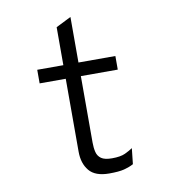

<svg xmlns="http://www.w3.org/2000/svg" viewBox="-82 -793 780 876"><g transform="rotate(-10 308.0 -355.0)"><path d="M354 12Q289 12 261 -22Q233 -56 233 -110V-448H112V-511H233V-687L303 -722V-511H474V-448H303V-140Q303 -115.5 307.8 -96Q312.5 -76.5 328.5 -65.2Q344.5 -54 378 -54Q418 -54 439.5 -64.2Q461 -74.5 475 -84L467 -11Q447.5 -0.5 423 5.8Q398.5 12 354 12Z"/></g></svg>

Font: Overpass Mono Light
Style: Regular
Weight: 300
Monospace: yes
Designer: Delve Withrington, Dave Bailey
Foundry: Delve Fonts LLC
Version: Version 4.000